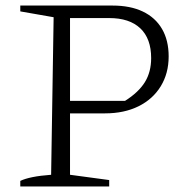

<svg xmlns="http://www.w3.org/2000/svg" viewBox="-20 -671 685 691"><path d="M385 -651Q449 -651 494 -629.5Q539 -608 563 -567Q587 -526 587 -468Q587 -407 558.5 -360.5Q530 -314 478.5 -288.5Q427 -263 358 -263H200V-308H430Q479 -339 501.5 -375.5Q524 -412 524 -462Q524 -532 485 -569Q446 -606 373 -606H232V-42L373 -23V0H53V-20Q70 -28 97 -33.5Q124 -39 164 -42L173 -609L53 -630V-651Z"/></svg>

Font: Piazzolla Thin ExtraLight
Style: Regular
Weight: 250
Version: Version 2.005